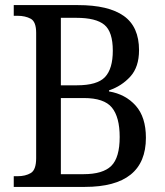

<svg xmlns="http://www.w3.org/2000/svg" viewBox="-20 -734 648 754"><path d="M34 0V-42H49Q80 -42 101 -54.5Q122 -67 122 -113V-605Q122 -649 100.5 -660.5Q79 -672 49 -672H34V-714H286Q406 -714 466 -671.5Q526 -629 526 -537Q526 -471 492 -433.5Q458 -396 408 -379V-375Q473 -364 513 -319Q553 -274 553 -193Q553 0 313 0ZM282 -399Q362 -399 392.5 -431.5Q423 -464 423 -535Q423 -609 390 -636.5Q357 -664 280 -664H219V-399ZM308 -50Q384 -50 417 -82.5Q450 -115 450 -196Q450 -274 419.5 -311.5Q389 -349 309 -349H219V-50Z"/></svg>

Font: Noto Serif Tamil SemiCondensed
Style: Regular
Weight: 400
Width: 4
Designer: Indian Type Foundry, Tom Grace, and the Monotype Design Team
Foundry: Monotype Imaging Inc.
Version: Version 2.004; ttfautohint (v1.8.4.7-5d5b)